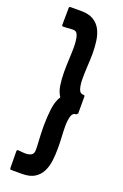

<svg xmlns="http://www.w3.org/2000/svg" viewBox="-178 -896 670 1048"><g transform="rotate(20 157.0 -372.0)"><path d="M269 -306Q247 -306 240 -282.5Q233 -259 233 -224Q233 -210 233.5 -195.5Q234 -181 235 -164Q236 -147 236.5 -130.5Q237 -114 237 -97Q237 -59 232.5 -23.5Q228 12 213.5 40Q199 68 172 84.5Q145 101 100 101H38Q30 101 30 93L29 -5Q29 -13 37 -13Q40 -13 44 -12.5Q48 -12 52 -12Q59 -11 66.5 -10.5Q74 -10 81 -10Q99 -10 113 -17.5Q127 -25 127 -49Q127 -59 126.5 -71Q126 -83 125 -98Q124 -117 123 -139Q122 -161 122 -185Q122 -236 128 -284.5Q134 -333 154 -363Q137 -388 131.5 -424Q126 -460 126 -503Q126 -522 126.5 -540Q127 -558 128 -577Q129 -594 129.5 -612Q130 -630 130 -645Q130 -683 123 -708.5Q116 -734 95 -734Q85 -734 75.5 -733.5Q66 -733 57 -732Q52 -732 47 -731.5Q42 -731 37 -731Q29 -731 29 -739L30 -837Q30 -845 38 -845H100Q145 -845 172 -828.5Q199 -812 213.5 -784.5Q228 -757 233 -721Q238 -685 238 -647Q238 -627 237 -607.5Q236 -588 235 -569Q234 -552 233.5 -535.5Q233 -519 233 -503Q233 -467 240 -443Q247 -419 269 -419Q276 -419 276 -412V-314Z"/></g></svg>

Font: RonaldsonGothic
Style: Regular
Weight: 400
Designer: Mr. Robertson for MacKellar, Smiths & Jordan Co. Philadelphia
Foundry: CAT-Fonts Peter Wiegel
Version: Version 1.000